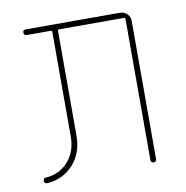

<svg xmlns="http://www.w3.org/2000/svg" viewBox="-65 -583 630 651"><g transform="rotate(-10 250.0 -257.0)"><path d="M46.9 6.8Q36.1 6.8 36.1 -2.9Q36.1 -12.7 44.9 -12.7Q91.8 -15.6 122.1 -49.3Q152.3 -83 152.3 -134.8V-495.1Q152.3 -500 147.5 -500H65.4Q55.7 -500 55.2 -509.8Q54.7 -519.5 65.4 -519.5H388.7Q403.3 -519.5 413.6 -509.8Q423.8 -500 423.8 -485.4V-9.8Q423.8 0 414.1 0Q404.3 0 404.3 -9.8V-495.1Q404.3 -500 399.4 -500H176.8Q171.9 -500 171.9 -495.1V-134.8Q171.9 -74.2 136.2 -35.6Q100.6 2.9 46.9 6.8Z"/></g></svg>

Font: Rounded Mgen+ 1mn thin
Style: Regular
Weight: 100
Designer: [Source Han Sans]
Ryoko NISHIZUKA  (kana & ideographs); Paul D. Hunt (Latin, Greek & Cyrillic); Wenlong ZHANG  (bopomofo
Version: Version 1.059.20150602